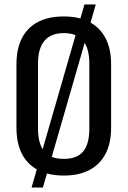

<svg xmlns="http://www.w3.org/2000/svg" viewBox="-20 -782 574 864"><path d="M267 8Q199 8 151 -17Q103 -42 78.5 -90Q54 -138 54 -208V-492Q54 -562 78.5 -610Q103 -658 150.5 -683Q198 -708 267 -708Q335 -708 382.5 -683Q430 -658 455 -610Q480 -562 480 -492V-208Q480 -138 455 -90Q430 -42 382.5 -17Q335 8 267 8ZM267 -67Q326 -67 354 -100Q382 -133 382 -204V-496Q382 -565 353.5 -599Q325 -633 267 -633Q209 -633 180 -598.5Q151 -564 151 -496V-204Q151 -134 179.5 -100.5Q208 -67 267 -67ZM411 -762 173 62H122L360 -762Z"/></svg>

Font: Pathway Extreme Condensed Medium
Style: Regular
Weight: 500
Width: 3
Version: Version 1.001;gftools[0.9.26]